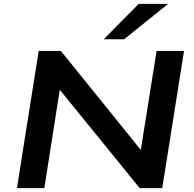

<svg xmlns="http://www.w3.org/2000/svg" viewBox="-20 -967 999 987"><path d="M67 0 179 -705H293L713 -185H702L785 -705H926L814 0H698L278 -517H289L208 0ZM513 -765 693 -947H844L618 -765Z"/></svg>

Font: Nunito Sans 10pt Expanded
Style: Bold Italic
Weight: 700
Width: 7
Italic angle: -9°
Designer: Vernon Adams
Foundry: Vernon Adams
Version: Version 3.101;gftools[0.9.27]